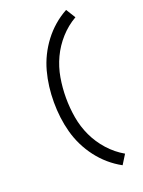

<svg xmlns="http://www.w3.org/2000/svg" viewBox="-182 -922 864 1164"><g transform="rotate(-20 250.0 -340.0)"><path d="M399 161Q355 137 317.5 104.5Q280 72 250 32.5Q220 -7 198 -51.5Q176 -96 163 -144Q150 -192 144 -241Q138 -290 138 -340Q138 -390 144 -439Q150 -488 163 -536Q176 -584 198 -628.5Q220 -673 250 -712.5Q280 -752 317.5 -784.5Q355 -817 399 -841L437 -780Q381 -748 337 -699Q293 -650 265.5 -591.5Q238 -533 227 -469Q216 -405 216 -340Q216 -275 227 -211Q238 -147 265.5 -88.5Q293 -30 337 19Q381 68 437 100Z"/></g></svg>

Font: Iosevka Julsh Curly
Style: Regular
Weight: 400
Designer: Belleve Invis
Foundry: Belleve Invis
Version: Version 15.0.2; ttfautohint (v1.8.4)